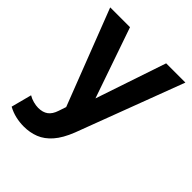

<svg xmlns="http://www.w3.org/2000/svg" viewBox="-204 -616 956 956"><g transform="rotate(45 274.0 -138.0)"><path d="M127.5 224Q98 224 69.5 217.5Q41 211 14.5 196.5L43 88Q58.5 97.5 77.5 102.5Q96.5 107.5 112 107.5Q144 107.5 164 92.8Q184 78 194.5 46L208 6L12 -500H151.5L280.5 -127.5L406 -500H541.5L328.5 64.5Q304.5 125.5 274 160.2Q243.5 195 206.8 209.5Q170 224 127.5 224Z"/></g></svg>

Font: Geologica Medium
Style: Regular
Weight: 500
Designer: Sindre Bremnes, Frode Helland
Foundry: Monokrom Skriftforlag AS
Version: Version 1.010;gftools[0.9.28]